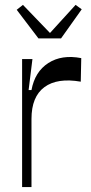

<svg xmlns="http://www.w3.org/2000/svg" viewBox="-20 -760 371 780"><path d="M69.8 0V-520H111.8L96.2 -394H107.9Q121.6 -468.8 176.3 -503.9Q231 -539.1 310.1 -523.9L308.1 -428.2Q212.9 -444.8 160.4 -406Q107.9 -367.2 107.9 -276.9V0ZM136.2 -604 47.9 -720.2 73.2 -740.2 183.1 -626 287.1 -740.2 312 -722.2 228 -604Z"/></svg>

Font: Ribes
Style: Regular
Weight: 400
Designer: Luigi Gorlero
Foundry: Collletttivo
Version: Version 2.100;Glyphs 3.2 (3217)